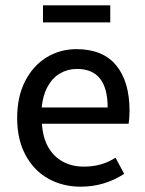

<svg xmlns="http://www.w3.org/2000/svg" viewBox="-20 -683 540 715"><path d="M462.4 -270Q462.4 -242.7 459 -222.2H136.2Q139.2 -171.4 159.4 -135.5Q179.7 -99.6 213.9 -81.1Q248 -62.5 292.5 -62.5Q325.7 -62.5 354.5 -70.6Q383.3 -78.6 410.2 -95.7L442.4 -35.6Q369.1 12.2 280.3 12.2Q213.4 12.2 159.7 -17.8Q106 -47.9 75 -105.7Q43.9 -163.6 43.9 -243.7Q43.9 -323.2 73.7 -381.1Q103.5 -439 153.8 -469.5Q204.1 -500 264.6 -500Q362.8 -500 412.6 -439.7Q462.4 -379.4 462.4 -270ZM266.6 -426.3Q232.4 -426.3 204.1 -409.9Q175.8 -393.6 157.7 -361.1Q139.6 -328.6 135.3 -282.7H380.9Q380.9 -426.3 266.6 -426.3ZM390.6 -663.1V-599.6H140.1V-663.1Z"/></svg>

Font: Varta SemiBold
Style: Regular
Weight: 600
Designer: Joana Correia, Viktoriya Grabowska, Eben Sorkin
Foundry: Sorkin Type
Version: Version 1.003; ttfautohint (v1.3) -l 8 -r 24 -G 200 -x 12 -H